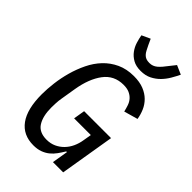

<svg xmlns="http://www.w3.org/2000/svg" viewBox="-277 -1041 1154 1154"><g transform="rotate(45 300.0 -464.0)"><path d="M415 -102H409Q395 -79 380 -58Q365 -37 345.5 -21.5Q326 -6 301 3Q276 12 243 12Q155 12 108.5 -52Q62 -116 62 -241Q62 -286 68.5 -338.5Q75 -391 89.5 -443Q104 -495 127.5 -543.5Q151 -592 186 -629Q221 -666 268.5 -688Q316 -710 377 -710Q426 -710 461 -696Q496 -682 519.5 -658.5Q543 -635 556 -605Q569 -575 574 -543L486 -518Q481 -540 474 -560.5Q467 -581 453.5 -596Q440 -611 420 -620Q400 -629 370 -629Q290 -629 244 -567.5Q198 -506 181 -404L165 -307Q161 -285 160 -262Q159 -239 159 -225Q159 -153 185.5 -110.5Q212 -68 275 -68Q309 -68 336 -80.5Q363 -93 383.5 -114Q404 -135 417 -163Q430 -191 435 -223L444 -276H302L314 -349H543L485 0H398ZM383 -760Q343 -760 316.5 -775Q290 -790 273 -813Q256 -836 247.5 -863.5Q239 -891 235 -915L289 -940L305 -905Q314 -887 321 -873Q328 -859 337 -849.5Q346 -840 357.5 -835.5Q369 -831 386 -831Q401 -831 413 -835.5Q425 -840 436 -849Q447 -858 459 -872Q471 -886 486 -906L513 -940L570 -915Q558 -890 542 -862.5Q526 -835 504 -812.5Q482 -790 452.5 -775Q423 -760 383 -760Z"/></g></svg>

Font: IBM Plex Mono Text
Style: Italic
Weight: 450
Italic angle: -9°
Monospace: yes
Designer: Mike Abbink, Paul van der Laan, Pieter van Rosmalen
Foundry: Bold Monday
Version: Version 2.1